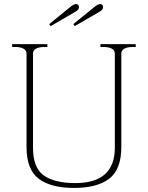

<svg xmlns="http://www.w3.org/2000/svg" viewBox="-20 -918 730 948"><path d="M223 -799 330 -886Q346 -898 356 -898Q362 -898 366 -894Q370 -890 370 -884Q370 -870 354 -861L230 -789ZM342 -799 449 -886Q465 -898 475 -898Q481 -898 485 -894Q489 -890 489 -884Q489 -870 473 -861L349 -789ZM111 -192V-653Q111 -670 95.5 -678Q80 -686 57 -686H40V-700H214V-686H197Q174 -686 158.5 -678Q143 -670 143 -653V-189Q143 -89 196.5 -51.5Q250 -14 352 -14Q547 -14 547 -189V-653Q547 -670 531.5 -678Q516 -686 493 -686H476V-700H650V-686H633Q610 -686 594.5 -678Q579 -670 579 -653V-192Q579 -81 519 -35.5Q459 10 345 10Q231 10 171 -35.5Q111 -81 111 -192Z"/></svg>

Font: Taviraj Thin
Style: Regular
Weight: 100
Designer: Katatrad Team
Foundry: CadsonDemak
Version: Version 1.030